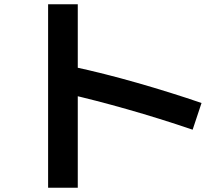

<svg xmlns="http://www.w3.org/2000/svg" viewBox="-20 -813 1040 906"><path d="M889 -201Q733 -254 580 -297.5Q427 -341 291 -372L326 -498Q470 -467 627.5 -422Q785 -377 931 -327ZM207 73V-793H347V73Z"/></svg>

Font: M PLUS 1 Thin
Style: Bold
Weight: 700
Version: Version 1.001